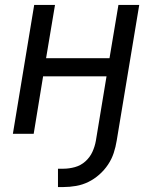

<svg xmlns="http://www.w3.org/2000/svg" viewBox="-20 -540 640 775"><path d="M214 215V141H236Q259 141 282.5 134.5Q306 128 324.5 111.5Q343 95 353 73Q363 51 367 28L410 -232H154L116 0H32L118 -520H202L166 -305H422L458 -520H542L451 28Q447 53 439 77.5Q431 102 416 124.5Q401 147 380.5 165Q360 183 336.5 194.5Q313 206 287 210.5Q261 215 236 215Z"/></svg>

Font: Iosevka Aile Oblique
Style: Regular
Weight: 400
Italic angle: -9°
Designer: Belleve Invis
Foundry: Belleve Invis
Version: Version 31.1.0; ttfautohint (v1.8.4)